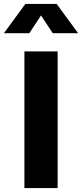

<svg xmlns="http://www.w3.org/2000/svg" viewBox="-40 -963 420 983"><path d="M85 -700H255V0H85ZM170 -884 110 -793H-20L90 -943H250L360 -793H230Z"/></svg>

Font: Copperplate Sans CC
Style: Bold
Weight: 700
Designer: indestructible type*
Foundry: Cowboy Collective
Version: Version 1.000